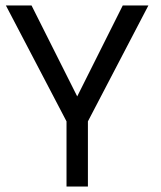

<svg xmlns="http://www.w3.org/2000/svg" viewBox="-20 -680 588 700"><path d="M222.5 -237.5 1.5 -660H95L261.5 -328.5L427.5 -660H521L300.5 -237.5V0H222.5Z"/></svg>

Font: League Spartan
Style: Regular
Weight: 350
Foundry: The League of Moveable Type
Version: Version 2.002